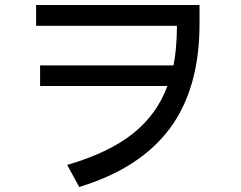

<svg xmlns="http://www.w3.org/2000/svg" viewBox="-20 -657 960 766"><path d="M672 -396Q685 -456 686 -554H124V-637H776V-562Q776 -304 657.5 -144.5Q539 15 296 89L248 1Q413 -47 509.5 -123.5Q606 -200 648 -314H140V-396Z"/></svg>

Font: LINE Seed Sans KR Regular
Style: Regular
Weight: 400
Designer: LINE VX Design & Sandoll Inc & Dalton Maag Ltd
Foundry: Sandoll Inc.
Version: Version 1.000